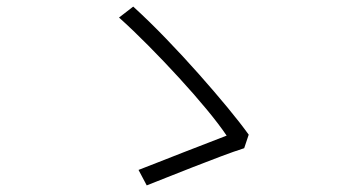

<svg xmlns="http://www.w3.org/2000/svg" viewBox="-20 -646 1040 582"><path d="M720.2 -196.8Q689.5 -187 648.7 -171.6Q607.9 -156.2 565.4 -139.6Q522.9 -123 485.8 -108.2Q448.7 -93.3 424.8 -84L399.9 -130.9Q423.8 -140.1 460.4 -154.5Q497.1 -168.9 537.1 -184.6Q577.1 -200.2 612.1 -213.6Q647 -227.1 667 -234.9Q644 -269 606.2 -314.7Q568.4 -360.4 522.7 -410.2Q477.1 -460 429.9 -507.6Q382.8 -555.2 340.8 -592.8L383.8 -626Q433.1 -581.1 484.1 -528.1Q535.2 -475.1 582.8 -421.4Q630.4 -367.7 669.7 -320.1Q709 -272.5 733.9 -237.8Z"/></svg>

Font: Source Han Sans CN Light
Style: Regular
Weight: 300
Designer: Ryoko NISHIZUKA  (kana, bopomofo & ideographs); Paul D. Hunt (Latin, Greek & Cyrillic); Sandoll Communications , Soo-you
Foundry: Adobe
Version: Version 2.000;hotconv 1.0.107;makeotfexe 2.5.65593